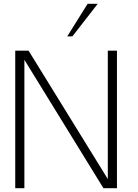

<svg xmlns="http://www.w3.org/2000/svg" viewBox="-20 -988 723 1008"><path d="M594 0V-722H546V-48L130 -722H60V0H108V-674L523 0ZM493 -968H440L333 -797H360Z"/></svg>

Font: Perun ExtraLight
Style: Regular
Weight: 200
Foundry: Copyright (c) Stefan Peev, Context Ltd, 2016
Version: Version 1.089